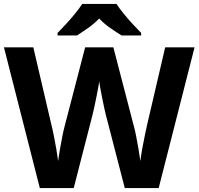

<svg xmlns="http://www.w3.org/2000/svg" viewBox="-20 -954 1007 974"><path d="M967 -714 785 0H613L516 -375Q513 -386 508.5 -408Q504 -430 498.5 -456Q493 -482 489 -505.5Q485 -529 483 -542Q482 -529 477.5 -505.5Q473 -482 468 -456.5Q463 -431 458 -408.5Q453 -386 450 -374L354 0H182L0 -714H149L240 -324Q246 -301 253 -266Q260 -231 266 -196Q272 -161 275 -137Q278 -162 284 -196.5Q290 -231 296.5 -263.5Q303 -296 308 -314L412 -714H555L659 -314Q664 -297 670.5 -264Q677 -231 683 -196Q689 -161 692 -137Q695 -162 701 -196.5Q707 -231 714.5 -266Q722 -301 727 -324L818 -714ZM571 -934Q585 -912 607.5 -884.5Q630 -857 654 -831Q678 -805 696 -787V-774H597Q571 -790 540 -811.5Q509 -833 483 -860Q457 -833 427 -812Q397 -791 371 -774H272V-787Q291 -806 314.5 -831.5Q338 -857 360.5 -884.5Q383 -912 397 -934Z"/></svg>

Font: Noto Sans New Tai Lue
Style: Regular
Weight: 400
Designer: Monotype Design Team
Foundry: Monotype Imaging Inc.
Version: Version 2.003